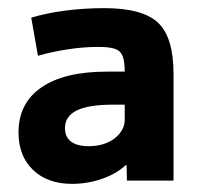

<svg xmlns="http://www.w3.org/2000/svg" viewBox="-20 -758 497 472"><path d="M157.3 -306Q96.7 -306 61.1 -340.3Q25.5 -374.7 25.5 -432.3Q25.5 -504.4 81.7 -543.1Q138 -581.9 242.2 -581.9H286.6Q286.6 -607 281.4 -620.2Q276.1 -633.5 262.2 -638.1Q248.2 -642.7 221 -642.7Q185 -642.7 146.3 -636.7Q107.6 -630.7 73.3 -620.9L56.8 -714.5Q94.2 -726 141.1 -732Q188.1 -738 235.9 -738Q330.6 -738 368.6 -702.1Q406.6 -666.2 406.6 -576.4V-314H292.1L291.1 -352.1H289.1Q265.8 -330.4 230.2 -318.2Q194.6 -306 157.3 -306ZM198.4 -398.6Q223.7 -398.6 243.4 -407.1Q263 -415.6 274.8 -430.6Q286.6 -445.6 286.6 -463.5V-500.7H257.7Q197.5 -500.7 168.6 -486.4Q139.7 -472 139.7 -443.2Q139.7 -421.4 154.6 -410Q169.4 -398.6 198.4 -398.6Z"/></svg>

Font: M PLUS 2 Thin
Style: Regular
Weight: 100
Designer: Coji Morishita
Foundry: UNDERFOREST DESIGN
Version: Version 1.001